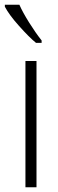

<svg xmlns="http://www.w3.org/2000/svg" viewBox="-36 -786 244 806"><path d="M115.2 -606Q86.4 -629.4 43 -678.2Q2.4 -723.6 -15.6 -757.8V-766.1H45.4Q58.6 -735.8 85.9 -691.9Q113.8 -647.5 138.7 -616.2V-606ZM117.2 0H70.8V-529.8H117.2Z"/></svg>

Font: Germano
Style: Regular
Weight: 300
Width: 3
Foundry: Ascender Corporation
Version: Version 1.10; ttfautohint (v1.5)